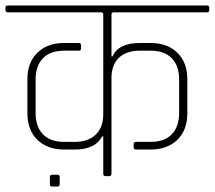

<svg xmlns="http://www.w3.org/2000/svg" viewBox="-30 -643 784 701"><path d="M188 29Q188 38 180 38H160Q152 38 152 29V4Q152 -5 160 -5H180Q188 -5 188 4ZM377 -590V-437H381Q402 -486 481 -486H520Q581 -486 617.5 -450.5Q654 -415 654 -353V-230Q654 -168 617.5 -132.5Q581 -97 520 -97H467Q458 -97 458 -105V-117Q458 -125 467 -125H520Q570 -125 597 -152.5Q624 -180 624 -231V-352Q624 -403 597 -430.5Q570 -458 520 -458H481Q431 -458 404 -432Q377 -406 377 -357V-9Q377 0 369 0H355Q347 0 347 -9V-145H343Q318 -97 243 -97H204Q143 -97 106.5 -132.5Q70 -168 70 -230V-353Q70 -415 106.5 -450.5Q143 -486 204 -486H257Q266 -486 266 -478V-466Q266 -458 257 -458H204Q154 -458 127 -430.5Q100 -403 100 -352V-231Q100 -180 127 -152.5Q154 -125 204 -125H243Q292 -125 319.5 -151.5Q347 -178 347 -226V-590Q347 -598 338 -598H-1Q-10 -598 -10 -606V-615Q-10 -623 -1 -623H725Q734 -623 734 -615V-606Q734 -598 725 -598H386Q377 -598 377 -590Z"/></svg>

Font: Rajdhani Light
Style: Regular
Weight: 300
Designer: Satya Rajpurohit, Jyotish Sonowal
Foundry: Indian Type Foundry
Version: Version 1.201;PS 1.0;hotconv 1.0.78;makeotf.lib2.5.61930; tt